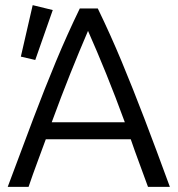

<svg xmlns="http://www.w3.org/2000/svg" viewBox="-20 -726 690 746"><path d="M10 0Q64 -145 109 -264Q154 -383 197.5 -487.5Q241 -592 290 -693H360Q409 -592 452.5 -487.5Q496 -383 541.5 -264Q587 -145 640 0H555Q537 -50 520 -95.5Q503 -141 488 -185H158Q142 -141 125 -95.5Q108 -50 91 0ZM181 -251H465Q428 -352 392.5 -439.5Q357 -527 322 -606Q288 -527 253 -439.5Q218 -352 181 -251ZM117 -493 61 -506 107 -706 185 -687Z"/></svg>

Font: Ubuntu Sans
Style: Regular
Weight: 400
Designer: Dalton Maag Ltd
Foundry: Dalton Maag Ltd
Version: Version 1.006; ttfautohint (v1.8.4.7-5d5b)